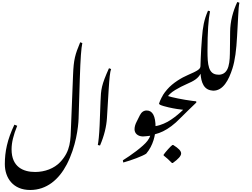

<svg xmlns="http://www.w3.org/2000/svg" viewBox="-20 -1547 2507 1908"><path d="M280 341C444 341 565 237 643 88C736 -91 758 -284 761 -368C765 -499 769 -630 773 -761C780 -976 787 -1064 798 -1119L777 -1127C726 -1004 712 -956 706 -802C699 -634 693 -465 686 -297C681 -154 683 -47 578 64C518 127 426 162 329 162C213 162 95 114 95 -63C95 -131 114 -206 151 -297L123 -308C52 -159 28 -40 28 84C28 220 109 341 280 341Z M974 -101C1016 -199 1038 -291 1043 -377L1060 -659C1067 -767 1073 -834 1084 -861L1063 -869C988 -702 983 -659 979 -540L970 -301C966 -205 958 -136 952 -106Z M1205 68C1283 47 1398 4 1433 -20C1503 -102 1526 -208 1526 -282C1526 -394 1496 -449 1438 -449C1408 -449 1386 -433 1370 -402L1337 -336C1323 -309 1317 -284 1317 -262C1317 -222 1349 -192 1400 -191C1415 -191 1449 -195 1473 -198C1469 -185 1460 -167 1445 -147C1403 -91 1276 0 1201 46Z M1689 73H1697C1753 33 1780 2 1780 -22C1780 -48 1754 -73 1702 -106H1693C1676 -95 1624 -36 1606 -10V-2C1633 19 1661 44 1689 73Z M1454 -205C1499 -205 1548 -217 1600 -242C1652 -267 1714 -312 1771 -372C1796 -398 1823 -424 1849 -449C1876 -475 1904 -501 1931 -528L1930 -540C1917 -541 1903 -543 1888 -545C1803 -556 1683 -580 1645 -594V-598C1644 -607 1637 -614 1622 -614C1598 -614 1572 -552 1560 -517L1568 -507C1588 -497 1621 -488 1656 -480C1712 -467 1774 -458 1800 -456C1792 -449 1783 -440 1773 -431C1741 -402 1697 -366 1646 -337C1596 -310 1540 -290 1480 -290C1460 -290 1430 -272 1430 -236C1430 -214 1445 -205 1454 -205Z M1611 -555C1620 -555 1629 -561 1638 -576C1654 -602 1680 -628 1720 -652C1760 -676 1797 -695 1832 -710C1911 -744 1948 -768 1973 -814C1979 -732 2004 -647 2100 -647C2137 -647 2193 -671 2193 -748C2193 -786 2178 -805 2150 -805C2049 -805 2042 -907 2042 -1043C2042 -1227 2051 -1358 2067 -1435L2047 -1441C2007 -1349 1995 -1277 1987 -1170C1980 -1080 1978 -1037 1975 -971C1974 -947 1973 -921 1972 -889C1971 -860 1943 -843 1848 -802C1785 -775 1698 -724 1641 -658C1605 -616 1588 -587 1588 -573C1588 -561 1596 -555 1611 -555Z M2100 -646C2197 -646 2253 -750 2290 -867C2315 -945 2329 -1051 2336 -1187L2347 -1389C2350 -1450 2353 -1493 2359 -1520L2338 -1527C2294 -1433 2268 -1334 2267 -1232C2266 -1174 2266 -1115 2265 -1057C2264 -938 2264 -804 2149 -804C2112 -804 2057 -779 2057 -703C2057 -665 2071 -646 2100 -646Z"/></svg>

Font: Noto Nastaliq Urdu
Style: Regular
Weight: 400
Designer: Monotype Design Team (Patrick Giasson: type design, Kamal Mansour: OpenType code, Glenda Bellarosa). Updated by Simon Co
Foundry: Monotype Imaging Inc., Simon Cozens
Version: Version 3.009